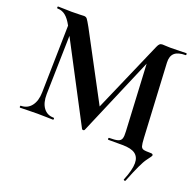

<svg xmlns="http://www.w3.org/2000/svg" viewBox="-139 -773 1135 1110"><g transform="rotate(20 428.5 -217.5)"><path d="M740 190Q737 190 734.5 188Q732 186 733 184Q761 116 761 75Q761 37 736 18.5Q711 0 656 0H570Q567 0 567 -6Q567 -12 570 -12Q607 -12 624 -17Q641 -22 646 -36.5Q651 -51 649 -81L626 -525L677 -605L422 -7Q420 -3 414 -3Q408 -3 406 -7L125 -542Q105 -579 83.5 -596Q62 -613 34 -613Q31 -613 31 -619Q31 -625 34 -625L81 -624Q95 -623 117 -623L170 -624Q179 -625 193 -625Q206 -625 213 -616Q220 -607 239 -573L463 -153L413 -63L647 -600Q653 -614 659.5 -619.5Q666 -625 677 -625Q686 -625 697.5 -624Q709 -623 724 -623L783 -624Q797 -625 823 -625Q826 -625 826 -619Q826 -613 823 -613Q776 -613 755 -594Q734 -575 736 -535L760 -81Q762 -44 766 -31.5Q770 -19 781.5 -15.5Q793 -12 828 -12Q841 -12 841 -2Q841 2 817 33.5Q793 65 745 187Q744 190 740 190ZM27 -12Q68 -12 92 -43Q116 -74 117 -127L127 -602L156 -600L145 -127Q144 -73 166.5 -42.5Q189 -12 230 -12Q233 -12 233 -6Q233 0 230 0Q203 0 188 -1L133 -2L70 -1Q54 0 27 0Q24 0 24 -6Q24 -12 27 -12Z"/></g></svg>

Font: Cormorant Infant
Style: Bold
Weight: 700
Designer: Christian Thalmann (Catharsis Fonts)
Foundry: Catharsis Fonts
Version: Version 4.000